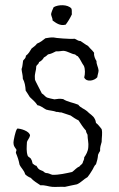

<svg xmlns="http://www.w3.org/2000/svg" viewBox="-20 -727 464 748"><path d="M33 -165C34 -156 40 -151 44 -144C45 -138 41 -137 42 -131C48 -117 53 -103 56 -86C62 -72 74 -64 78 -48C84 -42 92 -37 100 -34C110 -22 125 -14 138 -5C154 -7 169 0 184 1C199 2 215 0 233 1C248 -2 263 -6 280 -9C296 -16 306 -29 321 -37C327 -45 333 -53 338 -62C344 -70 346 -81 354 -87C358 -99 361 -110 362 -124C364 -130 367 -134 370 -139C369 -153 373 -163 376 -174C376 -193 380 -208 376 -224C369 -232 363 -242 354 -248C353 -254 352 -259 349 -264C343 -277 329 -283 319 -294C309 -303 293 -307 285 -319C266 -327 242 -330 226 -341C213 -343 204 -342 192 -340C182 -342 172 -344 163 -347C155 -351 151 -359 143 -363C136 -378 128 -391 121 -406C119 -411 115 -416 116 -422C114 -441 121 -450 121 -467C122 -475 131 -476 132 -485C140 -489 147 -495 151 -503C157 -506 162 -510 167 -515C179 -517 188 -522 198 -527C210 -526 219 -529 228 -529C245 -527 257 -517 272 -515C276 -513 278 -509 283 -508C293 -497 298 -482 307 -470C312 -458 312 -439 308 -425C318 -405 348 -413 359 -426C360 -436 364 -444 364 -453C363 -465 355 -477 356 -489C351 -497 347 -505 346 -518C352 -521 329 -539 323 -548C319 -551 316 -552 316 -552C316 -552 302 -562 294 -567C284 -567 279 -573 271 -576C253 -574 194 -579 189 -581C176 -582 167 -579 157 -578C147 -570 137 -562 124 -557C119 -549 110 -544 103 -538C97 -528 91 -517 81 -510C81 -501 75 -497 70 -491C68 -480 68 -467 64 -458C65 -445 69 -435 69 -420C76 -408 79 -392 80 -374C85 -366 91 -358 96 -349C106 -339 118 -330 126 -317C140 -315 148 -306 160 -300C173 -296 188 -296 200 -291C208 -292 211 -288 219 -289L255 -277C265 -270 275 -263 286 -258C295 -244 304 -230 315 -218C315 -211 319 -207 321 -202C321 -186 326 -169 324 -154C323 -137 315 -124 308 -114C309 -104 303 -100 302 -92C299 -86 293 -84 289 -78C278 -74 271 -64 261 -57C238 -52 209 -45 184 -46C175 -48 170 -53 159 -53C153 -54 151 -59 146 -61C142 -63 137 -64 133 -67C128 -70 125 -76 122 -81C115 -82 112 -87 107 -90C105 -95 105 -102 102 -105C100 -113 91 -114 88 -120C82 -137 84 -154 85 -174C88 -183 95 -189 97 -199C96 -216 59 -227 47 -226C42 -219 40 -209 37 -198C35 -187 31 -174 33 -165ZM258 -694C244 -710 208 -710 189 -699C185 -690 181 -682 179 -672C180 -662 185 -657 185 -647C198 -638 213 -625 236 -631C245 -643 253 -656 260 -671C259 -679 261 -688 258 -694Z"/></svg>

Font: FuturaRener
Style: Light
Weight: 300
Designer: BSozoo
Foundry: BSozoo
Version: Version 1.0